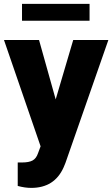

<svg xmlns="http://www.w3.org/2000/svg" viewBox="-22 -729 563 963"><path d="M257.3 -230.5 345.2 -528.3H521.5L306.2 88.4L296.9 110.8Q251 213.4 134.8 213.4Q102.5 213.4 66.9 203.6V85.9H88.4Q123 85.9 141.4 75.9Q159.7 65.9 168.5 40L181.6 4.9L-2 -528.3H173.8ZM427.2 -625H88.4V-709.5H427.2Z"/></svg>

Font: Sadagaat-English
Style: Regular
Weight: 900
Designer: Ahmed alsheikh
Foundry: Ahmed alsheikh Design
Version: Version 2.137;January 17, 2018;FontCreator 11.0.0.2408 64-bi